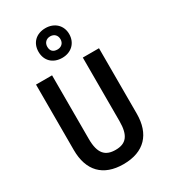

<svg xmlns="http://www.w3.org/2000/svg" viewBox="-238 -1111 1088 1233"><g transform="rotate(-30 305.5 -494.0)"><path d="M305 -778C372 -778 419 -823 419 -889C419 -954 371 -998 305 -998C236 -998 191 -954 191 -888C191 -822 236 -778 305 -778ZM305 -840C272 -840 256 -858 256 -888C256 -917 276 -937 305 -937C335 -937 354 -917 354 -888C354 -858 333 -840 305 -840ZM539 -229V-714H419V-243C419 -137 384 -95 306 -95C231 -95 191 -133 191 -242V-714H72V-229C72 -75 154 10 304 10C459 10 539 -79 539 -229Z"/></g></svg>

Font: Noto Sans Sinhala UI Condensed SemiBold
Style: Regular
Weight: 600
Width: 3
Designer: Jelle Bosma - Monotype Design Team
Foundry: Monotype Imaging Inc.
Version: Version 2.006